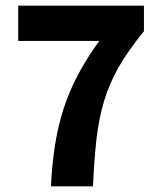

<svg xmlns="http://www.w3.org/2000/svg" viewBox="-20 -655 568 675"><path d="M159 0Q163 -79 173.5 -145.5Q184 -212 203.5 -272.5Q223 -333 253.5 -391Q284 -449 329 -511H44V-635H486V-545Q431 -478 397.5 -419.5Q364 -361 345.5 -298.5Q327 -236 319 -164.5Q311 -93 307 0Z"/></svg>

Font: Font
Style: ¶
Weight: 700
Designer: Paul D. Hunt
Foundry: Adobe Systems Incorporated
Version: Version 3.000